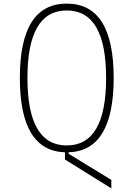

<svg xmlns="http://www.w3.org/2000/svg" viewBox="-20 -832 740 1064"><path d="M340 52V12Q90 4 90 -400Q90 -812 350 -812Q610 -812 610 -400Q610 4 360 12V20L597 165V212ZM350 -26Q568 -26 568 -400Q568 -774 350 -774Q132 -774 132 -400Q132 -26 350 -26Z"/></svg>

Font: Martian Mono Thin
Style: Regular
Weight: 100
Monospace: yes
Designer: Roman Shamin
Foundry: Evil Martians
Version: Version 1.000; ttfautohint (v1.8.4.7-5d5b)